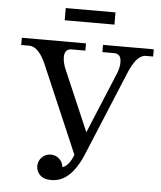

<svg xmlns="http://www.w3.org/2000/svg" viewBox="-61 -964 863 1032"><g transform="rotate(5 371.0 -448.0)"><path d="M520 -846.2H251.5V-912.1H520ZM308.1 -58.6Q342.3 -68.4 366.7 -129.9L169.9 -588.4Q127.4 -693.4 73.7 -693.4H30.3V-732.4H376.5V-693.4H303.7Q264.2 -693.4 264.2 -649.4Q264.2 -620.6 277.3 -588.4L419.9 -256.8L557.6 -588.4Q569.8 -619.1 569.8 -647Q569.8 -693.4 532.2 -693.4H468.3V-732.4H742.2V-693.4H702.6Q651.9 -693.4 609.9 -588.4L427.7 -149.4Q362.8 15.6 255.4 15.6Q229.5 15.6 214.8 9.3Q202.1 4.4 192.6 -5.1Q183.1 -14.6 178 -27.1Q172.9 -39.6 172.9 -53.2Q172.9 -66.4 178 -78.9Q183.1 -91.3 192.6 -100.8Q202.1 -110.4 214.6 -115.5Q227.1 -120.6 240.7 -120.6Q253.9 -120.6 266.4 -115.5Q278.8 -110.4 288.3 -100.8Q297.9 -91.3 303.2 -79.1Q307.1 -68.8 308.1 -58.6Z"/></g></svg>

Font: Munson
Style: Regular
Weight: 400
Designer: Paul James MIller
Foundry: High-Logic / Made with FontCreator
Version: Version 2.10;May 5, 2019;FontCreator 11.5.0.2430 64-bit